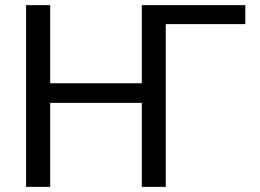

<svg xmlns="http://www.w3.org/2000/svg" viewBox="-20 -731 1016 751"><path d="M176.3 -405.3V-710.9H82V0H176.3V-328.6H534.7V0H628.4V-636.7H939.5V-710.9H534.7V-405.3Z"/></svg>

Font: FAU Chimera
Style: Regular
Weight: 400
Version: Version 1.002;hotconv 1.0.117;makeotfexe 2.5.65602